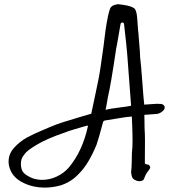

<svg xmlns="http://www.w3.org/2000/svg" viewBox="-20 -855 818 906"><path d="M499 -813.5Q501.5 -820.8 508.5 -825.7Q515.6 -830.6 521 -832Q526.4 -833.5 536.6 -835.4Q539.1 -835 547.4 -834Q555.7 -833 559.1 -832.5Q562.5 -832 569.6 -830.8Q576.7 -829.6 581.1 -828.6Q585.4 -827.6 591.3 -825.9Q597.2 -824.2 602.1 -822Q606.9 -819.8 611.8 -816.9Q615.2 -814.9 617.4 -811.3Q619.6 -807.6 620.6 -804.9Q621.6 -802.2 623 -796.6Q624.5 -791 625 -789.6Q627.4 -773.4 629.4 -742.4Q631.3 -711.4 633.3 -696.8Q633.8 -681.6 637.5 -644Q641.1 -606.4 641.1 -585.9Q646 -546.4 651.4 -470.9Q656.7 -395.5 660.6 -361.3Q675.3 -361.8 692.6 -363.5Q710 -365.2 720.2 -365.2Q733.9 -365.2 742.7 -364.3Q757.3 -358.9 757.3 -348.1Q757.3 -337.9 744.6 -328.1Q731.9 -318.4 719.7 -317.4Q668.5 -314 661.1 -313Q661.6 -301.8 661.9 -280.8Q662.1 -259.8 662.1 -252.9Q664.1 -224.1 664.1 -189Q664.1 -174.8 663.8 -146.5Q663.6 -118.2 663.6 -104V-84Q665.5 -81.5 668.2 -80.3Q670.9 -79.1 675.3 -78.6Q679.7 -78.1 681.6 -77.6Q690.9 -68.4 688.5 -62.5Q686 -56.6 678.5 -46.9Q670.9 -37.1 668.5 -32.2Q666 -28.3 662.8 -19.3Q659.7 -10.3 656.7 -5.9Q648.4 0 638.2 0Q626.5 0 616.2 -6.3Q614.3 -7.3 612.3 -8.5Q610.4 -9.8 609.1 -10.7Q607.9 -11.7 606.7 -13.9Q605.5 -16.1 604.5 -17.3Q603.5 -18.6 602.8 -21.2Q602.1 -23.9 601.6 -25.1Q601.1 -26.4 600.6 -29.5Q600.1 -32.7 599.9 -33.4Q599.6 -34.2 599.1 -37.6Q598.6 -41 598.6 -41.5Q601.1 -60.1 601.8 -95.7Q602.5 -131.3 602.5 -135.3Q605.5 -155.8 605.5 -195.8Q605.5 -233.4 602.1 -305.2Q590.8 -304.7 571.8 -302Q552.7 -299.3 527.1 -294.9Q501.5 -290.5 489.3 -288.6Q487.3 -288.1 480.5 -287.4Q473.6 -286.6 470.2 -284.4Q466.8 -282.2 465.8 -277.3Q446.8 -204.6 435.5 -171.9Q397.5 -80.1 354 -37.1Q319.3 2 267.1 19.5Q228.5 30.3 189.9 30.3Q137.7 30.3 92.3 8.8Q46.9 -12.7 30.3 -49.8Q20.5 -71.3 20.5 -92.3Q20.5 -128.9 46.4 -157.7Q72.3 -186.5 107.9 -206.5Q123 -214.8 141.1 -223.1Q159.2 -231.4 180.7 -240.5Q202.1 -249.5 214.4 -254.9Q242.7 -267.1 273.9 -277.3Q305.2 -287.6 349.1 -300.3Q393.1 -313 410.6 -318.4Q417 -345.7 427.5 -397.9Q438 -450.2 443.4 -474.1Q451.7 -511.7 468.8 -638.7Q469.7 -647 472.9 -672.4Q476.1 -697.8 477.8 -710.4Q479.5 -723.1 482.9 -743.9Q486.3 -764.6 490.2 -781.5Q494.1 -798.3 499 -813.5ZM548.8 -741.2Q544.9 -721.7 538.6 -682.4Q532.2 -643.1 527.8 -623.5Q502.9 -453.1 488.8 -395Q487.8 -389.6 484.4 -368.9Q481 -348.1 478 -336.9Q499.5 -342.3 540.3 -347.2Q581.1 -352.1 598.6 -356Q597.7 -376.5 580.1 -602.1Q578.6 -625 565.4 -741.2Q564.5 -749 557.4 -748.8Q550.3 -748.5 548.8 -741.2ZM373.5 -257.3Q364.3 -254.4 333 -245.4Q301.8 -236.3 285.6 -229.5Q204.6 -202.1 155.8 -173.3Q154.3 -172.4 147 -168Q139.6 -163.6 137.5 -162.1Q135.3 -160.6 128.9 -156.5Q122.6 -152.3 119.9 -150.1Q117.2 -147.9 111.8 -143.8Q106.4 -139.6 103.5 -136.5Q100.6 -133.3 96.9 -128.9Q93.3 -124.5 90.3 -120.1Q78.6 -104.5 78.6 -82Q78.6 -52.7 92.5 -38.8Q106.4 -24.9 134.3 -13.7Q156.2 -6.3 179.2 -6.3Q214.4 -6.3 247.8 -22Q281.2 -37.6 304.7 -64.5Q370.1 -142.6 395.5 -262.2Q388.2 -262.2 373.5 -257.3Z"/></svg>

Font: Avessa
Style: Medium
Weight: 500
Designer: Arman Khorramak
Foundry: Arman Khorramak
Version: Version 1.000; ttfautohint (v1.8.1)